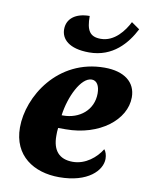

<svg xmlns="http://www.w3.org/2000/svg" viewBox="-88 -848 718 922"><g transform="rotate(10 271.0 -387.0)"><path d="M302 -605C418 -605 483 -684 520 -756L480 -784C458 -740 413 -679 346 -679C292 -679 275 -708 275 -778C207 -778 165 -746 165 -694C165 -647 203 -605 302 -605ZM264 10C405 10 469 -59 469 -115C469 -134 463 -151 455 -160C429 -117 378 -74 316 -74C249 -74 217 -113 217 -183C217 -196 217 -210 219 -222H256C420 -222 542 -318 542 -428C542 -502 485 -546 389 -546C161 -546 38 -344 38 -193C38 -55 141 10 264 10ZM232 -285H225C237 -377 286 -479 338 -479C363 -479 377 -455 377 -418C377 -337 312 -285 232 -285Z"/></g></svg>

Font: Noto Serif SemiCondensed Black
Style: Italic
Weight: 900
Width: 4
Italic angle: -12°
Designer: Monotype Design Team
Foundry: Monotype Imaging Inc.
Version: Version 2.014